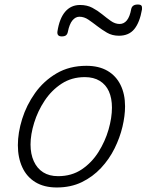

<svg xmlns="http://www.w3.org/2000/svg" viewBox="-20 -810 648 849"><path d="M231 19Q175 19 136.5 -4.5Q98 -28 78.5 -70.5Q59 -113 59 -168Q59 -223 78 -284Q97 -345 135 -398.5Q173 -452 230 -485.5Q287 -519 362 -519Q417 -519 455 -497Q493 -475 513 -434.5Q533 -394 533 -340Q533 -298 521.5 -249.5Q510 -201 486.5 -153.5Q463 -106 426.5 -67Q390 -28 341.5 -4.5Q293 19 231 19ZM237 -31Q297 -31 341.5 -61Q386 -91 415.5 -138Q445 -185 460 -237Q475 -289 475 -334Q475 -376 461.5 -406Q448 -436 421 -452.5Q394 -469 355 -469Q297 -469 252.5 -440Q208 -411 177.5 -365Q147 -319 131 -267Q115 -215 115 -171Q115 -129 129.5 -97Q144 -65 171 -48Q198 -31 237 -31ZM253 -649Q231 -649 234 -671Q243 -729 268.5 -758.5Q294 -788 334 -788Q365 -788 388.5 -775.5Q412 -763 431.5 -747Q451 -731 470 -717.5Q489 -704 509 -704Q528 -704 541 -720Q554 -736 560 -769Q564 -790 589 -790Q601 -790 605 -785.5Q609 -781 608 -769Q598 -711 574 -681.5Q550 -652 506 -652Q476 -652 453 -665.5Q430 -679 410 -694.5Q390 -710 371 -723Q352 -736 331 -736Q314 -736 300.5 -720Q287 -704 280 -669Q278 -659 272 -654Q266 -649 253 -649Z"/></svg>

Font: Playwrite CU ExtraLight
Style: Regular
Weight: 250
Designer: Veronika Burian, José Scaglione
Foundry: TypeTogether
Version: Version 1.002